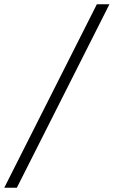

<svg xmlns="http://www.w3.org/2000/svg" viewBox="-96 -800 533 900"><path d="M417 -780 -17 80H-76L358 -780Z"/></svg>

Font: Nacelle Light
Style: Italic
Weight: 300
Italic angle: -12°
Designer: Sora Sagano
Foundry: Sora Sagano
Version: Version 1.000;FEAKit 1.0